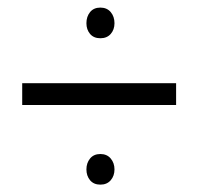

<svg xmlns="http://www.w3.org/2000/svg" viewBox="-20 -593 538 511"><path d="M219.7 -113.3Q210 -125 210 -142.1Q210 -159.2 219.7 -171.1Q229.5 -183.1 247.1 -183.1Q264.6 -183.1 274.7 -171.1Q284.7 -159.2 284.7 -142.1Q284.7 -125 274.7 -113.3Q264.6 -101.6 247.1 -101.6Q229.5 -101.6 219.7 -113.3ZM210 -531.2Q210 -548.8 219.7 -560.8Q229.5 -572.8 247.1 -572.8Q264.6 -572.8 274.7 -560.8Q284.7 -548.8 284.7 -531.2Q284.7 -514.2 274.7 -502.7Q264.6 -491.2 247.1 -491.2Q229.5 -491.2 219.7 -502.7Q210 -514.2 210 -531.2ZM448.7 -313.5H39.1V-371.6H448.7Z"/></svg>

Font: MAUL Condensed Light
Style: Light
Weight: 300
Designer: MAUL
Version: Version 2.137; 2017; ttfautohint (v1.8.3)